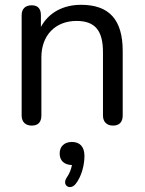

<svg xmlns="http://www.w3.org/2000/svg" viewBox="-20 -515 603 798"><path d="M112 7C139 7 152 -8 152 -35V-277C152 -368 210 -428 298 -428C375 -428 408 -388 408 -298V-35C408 -8 424 7 450 7C476 7 490 -8 490 -35V-303C490 -433 434 -495 317 -495C244 -495 183 -464 150 -403V-452C150 -479 137 -493 112 -493C86 -493 70 -479 70 -452V-35C70 -8 86 7 112 7ZM294 250C319 219 331 171 331 133C331 95 312 75 279 75C247 75 228 94 228 123C228 152 246 170 279 171C276 188 269 206 258 222C235 255 271 278 294 250Z"/></svg>

Font: SN Pro Book
Style: Regular
Weight: 350
Designer: Tobias Whetton
Foundry: Supernotes
Version: Version 1.003;Glyphs 3.3 (3324)